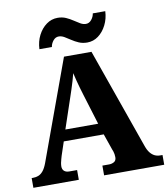

<svg xmlns="http://www.w3.org/2000/svg" viewBox="-99 -1024 970 1107"><g transform="rotate(-10 386.0 -470.5)"><path d="M6 0V-57H15Q32 -57 46.5 -63Q61 -69 73.5 -84Q86 -99 97 -128L311 -714H472L679 -127Q688 -101 700 -86Q712 -71 726.5 -64Q741 -57 758 -57H772V0H420V-57H460Q475 -57 488.5 -64.5Q502 -72 502 -92Q502 -101 500.5 -110Q499 -119 496.5 -126.5Q494 -134 492 -138L459 -233H225L199 -155Q197 -147 193.5 -136Q190 -125 188 -113.5Q186 -102 186 -93Q186 -76 196.5 -66.5Q207 -57 226 -57H272V0ZM246 -299H438L383 -478Q377 -498 370.5 -520Q364 -542 358 -565.5Q352 -589 347 -611Q342 -590 335 -567Q328 -544 321 -522Q314 -500 307 -480ZM458 -771Q431 -771 409 -780.5Q387 -790 368.5 -802.5Q350 -815 333.5 -824.5Q317 -834 301 -834Q282 -834 268.5 -817.5Q255 -801 252 -781H179Q181 -826 199.5 -862Q218 -898 247.5 -919.5Q277 -941 313 -941Q340 -941 361.5 -931.5Q383 -922 401.5 -909.5Q420 -897 436.5 -887.5Q453 -878 469 -878Q488 -878 501.5 -894.5Q515 -911 518 -931H591Q589 -887 570.5 -850.5Q552 -814 523 -792.5Q494 -771 458 -771Z"/></g></svg>

Font: Noto Serif Thai ExtraBold
Style: Regular
Weight: 800
Version: Version 2.001